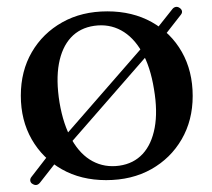

<svg xmlns="http://www.w3.org/2000/svg" viewBox="-20 -512 617 558"><path d="M74.5 22.5Q69 19.5 68 13.5Q67 7.5 71.5 2L146.5 -95L155 -101L405.5 -388.5L409 -395L480.5 -485Q484.5 -490.5 490.5 -491.8Q496.5 -493 502 -489Q507.5 -485.5 508.8 -480Q510 -474.5 505.5 -469L430.5 -373L423.5 -369.5L174.5 -84L170.5 -76L96.5 18.5Q87 30.5 74.5 22.5ZM292 -479Q365 -479 421 -447.8Q477 -416.5 508.5 -361Q540 -305.5 540 -233Q540 -162.5 508 -107.2Q476 -52 419.5 -20.2Q363 11.5 288.5 11.5Q215.5 11.5 159.8 -20Q104 -51.5 72.2 -107Q40.5 -162.5 40.5 -234Q40.5 -305.5 72.5 -360.5Q104.5 -415.5 161 -447.2Q217.5 -479 292 -479ZM327 -30.5Q368.5 -36.5 394.5 -64.5Q420.5 -92.5 429.5 -140.5Q438.5 -188.5 427.5 -253Q417 -318.5 392.2 -361.5Q367.5 -404.5 332 -423.8Q296.5 -443 254 -437Q212 -431 186 -402.8Q160 -374.5 151.2 -326.8Q142.5 -279 153 -214Q164 -149 188.8 -105.8Q213.5 -62.5 249 -43.5Q284.5 -24.5 327 -30.5Z"/></svg>

Font: Fraunces 18pt
Style: Regular
Weight: 400
Version: Version 1.000;[b76b70a41]